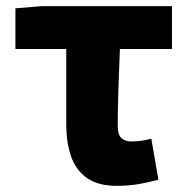

<svg xmlns="http://www.w3.org/2000/svg" viewBox="-20 -589 608 623"><path d="M359 14Q298 14 262 -11.5Q226 -37 210.5 -82Q195 -127 195 -187V-430H30V-562L115 -569H538V-430H369Q366 -360 364 -293.5Q362 -227 362 -181Q362 -151 374.5 -140.5Q387 -130 406 -130Q422 -130 437 -132Q452 -134 471 -139L494 -6Q466 2 432 8Q398 14 359 14Z"/></svg>

Font: Source Han Sans CN Heavy
Style: Regular
Weight: 900
Designer: Ryoko NISHIZUKA 西塚涼子 (kana, bopomofo & ideographs); Paul D. Hunt (Latin, Greek & Cyrillic); Sandoll Communications 산돌커뮤니
Foundry: Adobe
Version: Version 2.000;hotconv 1.0.107;makeotfexe 2.5.65593